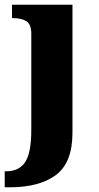

<svg xmlns="http://www.w3.org/2000/svg" viewBox="-36 -556 419 816"><path d="M-16 172H-10Q45 172 71 133Q97 94 97 -4V-413Q97 -452 76.5 -465.5Q56 -479 18 -479H15V-536H272V8Q272 135 202 187.5Q132 240 5 240H-16Z"/></svg>

Font: Noto Serif ExtraBold
Style: Regular
Weight: 800
Designer: Monotype Design Team
Foundry: Monotype Imaging Inc.
Version: Version 1.001